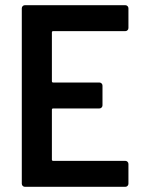

<svg xmlns="http://www.w3.org/2000/svg" viewBox="-20 -720 553 740"><path d="M463 -600H185Q180 -600 180 -595V-407Q180 -402 185 -402H363Q368 -402 371.5 -398.5Q375 -395 375 -390V-314Q375 -309 371.5 -305.5Q368 -302 363 -302H185Q180 -302 180 -297V-105Q180 -100 185 -100H463Q468 -100 471.5 -96.5Q475 -93 475 -88V-12Q475 -7 471.5 -3.5Q468 0 463 0H76Q71 0 67.5 -3.5Q64 -7 64 -12V-688Q64 -693 67.5 -696.5Q71 -700 76 -700H463Q468 -700 471.5 -696.5Q475 -693 475 -688V-612Q475 -607 471.5 -603.5Q468 -600 463 -600Z"/></svg>

Font: Barlow Semi Condensed SemiBold
Style: Regular
Weight: 600
Width: 4
Designer: Jeremy Tribby
Foundry: Tribby Type
Version: Version 1.408